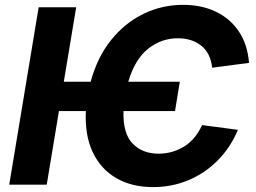

<svg xmlns="http://www.w3.org/2000/svg" viewBox="-20 -757 1049 787"><path d="M717 -421.9 697.4 -301.8H486.2Q483.3 -210.6 523.3 -168.9Q563.2 -127.1 630 -127.1Q686.4 -127.1 733.8 -155.9Q781.2 -184.7 808.2 -244.3L955.3 -224.8Q924.4 -151.6 871.8 -98.9Q819.2 -46.2 751.6 -18.1Q683.9 9.9 607.2 9.9Q520.6 9.9 456.9 -26.8Q393.1 -63.6 360.1 -133.2Q327.1 -202.8 332 -301.8H221.6L171.5 0H17.8L138.5 -727.3H292.3L241.5 -421.9H351.6Q378.6 -521.7 434.8 -592.2Q491.1 -662.6 567.5 -699.9Q643.8 -737.2 730.8 -737.2Q805.4 -737.2 864 -709.5Q922.6 -681.8 958.6 -628.7Q994.7 -575.6 1000.7 -499.3L849.8 -479.4Q842.7 -539.8 804.7 -570Q766.7 -600.1 708.8 -600.1Q641.3 -600.1 587.2 -557.2Q533 -514.2 505.7 -421.9Z"/></svg>

Font: Inter UI
Style: Bold Italic
Weight: 700
Italic angle: 9.39999°
Designer: Rasmus Andersson
Foundry: rsms
Version: 3.2;8d6f07862